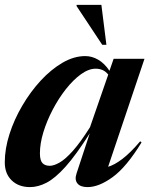

<svg xmlns="http://www.w3.org/2000/svg" viewBox="-22 -752 614 784"><path d="M290.5 -43.5 344.5 -207.5Q288 -118.5 245.5 -71.2Q203 -24 168.2 -6Q133.5 12 100.5 12Q54.5 12 26 -15.2Q-2.5 -42.5 -2.5 -89Q-2.5 -144 16.5 -203.8Q35.5 -263.5 68.8 -320.2Q102 -377 144.2 -422.8Q186.5 -468.5 233.2 -495.8Q280 -523 326 -523Q353.5 -523 379 -508.2Q404.5 -493.5 425 -463L442 -512H568L419.5 -71Q444.5 -78 477 -102.5Q509.5 -127 550.5 -175L556 -170.5Q494.5 -70 438.2 -29Q382 12 335.5 12Q306 12 294 -3.2Q282 -18.5 290.5 -43.5ZM141 -126Q141 -97.5 151.2 -86.2Q161.5 -75 181.5 -75Q197.5 -75 220.5 -87.8Q243.5 -100.5 274.2 -134.5Q305 -168.5 345.5 -232.5L420 -447.5Q409 -461 396.2 -466.2Q383.5 -471.5 368.5 -471.5Q340 -471.5 308.5 -448.8Q277 -426 247.2 -388.2Q217.5 -350.5 193.5 -304.8Q169.5 -259 155.2 -212.5Q141 -166 141 -126ZM412.5 -569H395.5L290.5 -727.5L291 -732H392Z"/></svg>

Font: Newsreader 72pt SemiBold
Style: Italic
Weight: 600
Italic angle: -17°
Designer: Hugues Gentile
Foundry: Production Type
Version: Version 1.003; ttfautohint (v1.8.3)